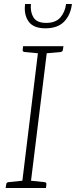

<svg xmlns="http://www.w3.org/2000/svg" viewBox="-20 -936 378 956"><path d="M87 0 173 -706H217L130 0ZM8 0 11 -18Q11 -23 14.5 -26Q18 -29 22 -29L99 -37L100 0ZM118 0 126 -37 202 -29Q206 -29 209 -26Q212 -23 211 -18L209 0ZM186 -706 177 -670 102 -677Q97 -678 94.5 -680.5Q92 -683 93 -688L95 -706ZM296 -706 293 -688Q293 -683 289.5 -680.5Q286 -678 282 -677L204 -670V-706ZM206 -795Q146 -795 122 -829.5Q98 -864 105 -916H134Q130 -877 146.5 -849.5Q163 -822 210 -822Q257 -822 280.5 -849Q304 -876 309 -916H338Q332 -863 300 -829Q268 -795 206 -795Z"/></svg>

Font: Aleo ExtraLight
Style: Italic
Weight: 250
Italic angle: -7°
Designer: Alessio Laiso
Foundry: Alessio Laiso
Version: Version 2.001;gftools[0.9.29]